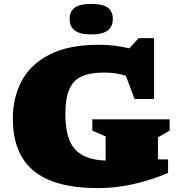

<svg xmlns="http://www.w3.org/2000/svg" viewBox="-20 -952 930 987"><path d="M792 -132.5H844V-63Q760.5 -27.5 669.2 -6.2Q578 15 483.5 15Q261 15 153.5 -73.5Q46 -162 46 -342Q46 -452 92.5 -537.8Q139 -623.5 237.2 -672.8Q335.5 -722 489.5 -722Q566.5 -722 645 -703.5L692.5 -756H772V-443H671.5L627 -562.5Q578 -579 514 -579Q443.5 -579 400 -559.2Q356.5 -539.5 336.2 -493Q316 -446.5 316 -366Q316 -238.5 365.8 -184.2Q415.5 -130 523 -126.5V-251L454.5 -280.5V-338.5H852V-280.5L792 -246ZM449 -775Q391 -775 364.5 -795.2Q338 -815.5 338 -855Q338 -894 364.5 -913Q391 -932 449 -932Q507 -932 533.5 -913Q560 -894 560 -855Q560 -815.5 533.5 -795.2Q507 -775 449 -775Z"/></svg>

Font: Newsreader Caption ExtraBold
Style: Regular
Weight: 800
Designer: Hugues Gentile
Foundry: Production Type
Version: Version 1.001